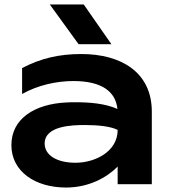

<svg xmlns="http://www.w3.org/2000/svg" viewBox="-20 -825 840 860"><path d="M507 0H660V-325C660 -501 523 -583 344 -583C246 -583 162 -564 79 -520V-404C150 -444 234 -462 309 -462C434 -462 498 -416 506 -337C450 -362 379 -367 319 -367C305 -367 291 -367 276 -366C136 -359 31 -294 31 -175C31 -58 136 15 276 15C378 15 459 -30 507 -79ZM507 -243C507 -146 406 -96 318 -96C233 -96 180 -131 180 -182C180 -262 304 -265 361 -265C418 -265 477 -259 507 -243ZM355 -805H203L332 -627H479Z"/></svg>

Font: Bounded Med
Style: Regular
Weight: 500
Designer: Vlad Churkin
Version: Version 3.0